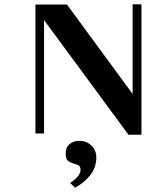

<svg xmlns="http://www.w3.org/2000/svg" viewBox="-20 -618 717 889"><path d="M635 -598V6H575L184 -525V0H144V-597H290L594 -183V-598ZM305 229Q311 225 319.5 218.5Q328 212 335.5 204Q343 196 348 187Q353 178 353 170Q353 151 342 146.5Q331 142 318.5 138.5Q306 135 295 127Q284 119 284 92Q284 64 302.5 49Q321 34 347 34Q380 34 403 55.5Q426 77 426 111Q426 158 396.5 194.5Q367 231 327 251Z"/></svg>

Font: Gamine
Style: Bold
Weight: 700
Designer: Tapiwanashe Sebastian Garikayi
Version: Version 1.000